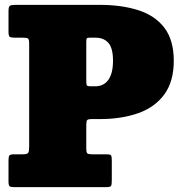

<svg xmlns="http://www.w3.org/2000/svg" viewBox="-20 -770 748 790"><path d="M72 -615H42Q25 -615 20 -618.5Q15 -622 15 -639V-724Q15 -742 20.5 -746Q26 -750 43 -750H390Q480.5 -750 549.2 -728Q618 -706 656.5 -655.5Q695 -605 695 -520Q695 -435 656.5 -382Q618 -329 549.2 -304.5Q480.5 -280 390 -280H357Q341 -280 338 -275Q335 -270 335 -254V-159Q335 -142.5 339.5 -138.8Q344 -135 361 -135H418Q434 -135 437 -130.5Q440 -126 440 -110V-28Q440 -11 437.2 -5.5Q434.5 0 417 0H39Q24 0 19.5 -3.8Q15 -7.5 15 -23V-110Q15 -126 18.8 -130.5Q22.5 -135 38 -135H71Q92 -135 96 -141Q100 -147 100 -167V-591Q100 -608.5 94.8 -611.8Q89.5 -615 72 -615ZM353.5 -415H372.5Q407 -415 426 -441.8Q445 -468.5 445 -520Q445 -572 426 -593.5Q407 -615 372.5 -615H350.5Q337.5 -615 336.2 -610.5Q335 -606 335 -593V-437Q335 -423 337.2 -419Q339.5 -415 353.5 -415Z"/></svg>

Font: Besley* Narrow Fatface
Style: Regular
Weight: 900
Width: 4
Designer: Owen Earl
Foundry: indestructible type*
Version: Version 3.000; ttfautohint (v1.8.3)